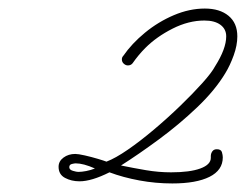

<svg xmlns="http://www.w3.org/2000/svg" viewBox="-20 -740 575 449"><path d="M383 -311Q344 -311 306 -318Q268 -325 236 -337Q194 -316 166 -316Q147 -316 132 -324Q117 -332 117 -350Q117 -363 128.5 -371.5Q140 -380 156 -380Q163 -380 178.5 -376.5Q194 -373 209 -368.5Q224 -364 229 -362Q250 -370 279 -390Q308 -410 340 -437Q372 -464 401.5 -492.5Q431 -521 453 -545.5Q475 -570 483 -585Q509 -626 509 -655Q509 -672 495.5 -682Q482 -692 458 -692Q421 -692 383.5 -673Q346 -654 320 -628Q304 -612 290 -592Q286 -587 279 -587Q274 -587 269.5 -591Q265 -595 265 -601Q265 -606 268 -609Q288 -638 319 -663.5Q350 -689 386.5 -704.5Q423 -720 459 -720Q494 -720 514.5 -703Q535 -686 535 -655Q535 -634 526.5 -610.5Q518 -587 507 -569Q483 -529 441 -489Q399 -449 351.5 -414Q304 -379 263 -353Q292 -347 321.5 -342Q351 -337 380 -337Q424 -337 448.5 -346Q473 -355 473 -371V-375Q473 -381 476.5 -386Q480 -391 487 -391Q497 -391 499 -384Q501 -377 501 -372Q501 -342 470 -326.5Q439 -311 383 -311ZM163 -338Q171 -338 181.5 -340Q192 -342 202 -346Q175 -358 157 -358Q154 -358 148 -356.5Q142 -355 142 -349Q142 -343 150.5 -340.5Q159 -338 163 -338Z"/></svg>

Font: Ms Madi
Style: Regular
Weight: 400
Designer: Robert E. Leuschke
Foundry: Robert E. Leuschke
Version: Version 1.010; ttfautohint (v1.8.3)